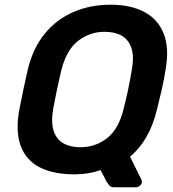

<svg xmlns="http://www.w3.org/2000/svg" viewBox="-20 -730 735 815"><path d="M464 65Q450 65 443.5 56.5Q437 48 433 42L407 -8Q356 10 296 10Q207 10 149 -19.5Q91 -49 68 -110.5Q45 -172 62 -264Q70 -307 79 -349Q88 -391 98 -435Q120 -526 170 -587Q220 -648 291.5 -679Q363 -710 449 -710Q535 -710 593 -679Q651 -648 675 -587Q699 -526 683 -435Q676 -391 666.5 -349Q657 -307 646 -264Q614 -133 532 -65L581 34Q583 38 582 44Q581 53 573 59Q565 65 557 65ZM321 -105Q385 -105 434.5 -143.5Q484 -182 505 -269Q516 -313 524 -350.5Q532 -388 539 -431Q550 -489 538 -525.5Q526 -562 496.5 -578.5Q467 -595 424 -595Q361 -595 311.5 -556.5Q262 -518 240 -431Q230 -388 222 -350.5Q214 -313 206 -269Q196 -211 207.5 -175Q219 -139 248.5 -122Q278 -105 321 -105Z"/></svg>

Font: Rubik Medium
Style: Italic
Weight: 500
Italic angle: -12°
Designer: Hubert and Fischer
Foundry: Hubert and Fischer
Version: Version 2.300;gftools[0.9.30]